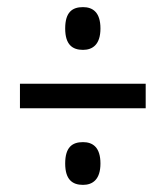

<svg xmlns="http://www.w3.org/2000/svg" viewBox="-20 -627 465 539"><path d="M213 -487C240 -487 262 -502 262 -547C262 -593 240 -607 213 -607C183 -607 163 -593 163 -547C163 -502 183 -487 213 -487ZM36 -323H389V-392H36ZM213 -108C240 -108 262 -123 262 -168C262 -214 240 -228 213 -228C183 -228 163 -214 163 -168C163 -123 183 -108 213 -108Z"/></svg>

Font: Noto Serif Lao ExtraCondensed ExtraBold
Style: Regular
Weight: 800
Width: 2
Designer: Monotype Design Team
Foundry: Monotype Imaging Inc.
Version: Version 2.003